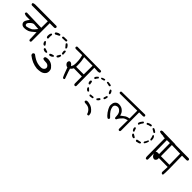

<svg xmlns="http://www.w3.org/2000/svg" viewBox="240 -1745 3091 3091"><g transform="rotate(45 1785.0 -199.5)"><path d="M199.2 -198.7Q182.6 -198.7 174.8 -211.4Q170.4 -219.2 170.4 -228.5Q170.4 -244.1 185.1 -261.2Q202.1 -281.2 220 -294.9Q237.8 -308.6 259.3 -313L364.3 -305.2L355.5 -293Q323.2 -250 297.4 -231Q252.9 -208 208.5 -199.7Q203.6 -198.7 199.2 -198.7ZM408.7 -69.3Q418 -69.3 423.8 -74.7L430.2 -85.9V-501.5H530.8Q540 -502.9 548.3 -508.3L554.2 -521Q554.7 -522.5 554.7 -523.9Q554.7 -533.7 549.3 -541.5L537.1 -547.4L68.8 -549.3Q64.5 -549.8 60.5 -549.8Q32.7 -549.8 9.8 -539.6L4.4 -528.8Q4.4 -528.8 4.4 -528.3Q4.4 -516.6 11.2 -507.8L23.4 -501.5H386.2L385.3 -353L65.9 -361.8Q61.5 -362.8 58.1 -362.8Q47.9 -362.8 39.6 -356.9L33.7 -345.2Q33.7 -344.7 33.7 -344.2Q33.7 -333 38.6 -326.2Q61.5 -314.9 90.3 -313H166.5Q151.9 -294.9 148.4 -290Q145 -285.2 141.6 -280.3Q129.4 -262.2 124.5 -250Q118.2 -234.9 117.2 -217.8Q117.2 -216.3 117.2 -215.3Q117.2 -194.8 136.7 -175.3Q156.2 -155.8 195.1 -155.8Q233.9 -155.8 271 -169.4Q308.1 -183.1 369.6 -238.8L382.3 -250.5Q387.2 -152.3 387.2 -120.6Q387.2 -110.8 387 -106.9Q386.7 -103 386.7 -100.6Q386.7 -85.9 393.1 -75.7L405.8 -69.8Q407.2 -69.3 408.7 -69.3Z M729 -484.4Q732.9 -477.5 739.7 -474.1L820.3 -477.1Q827.1 -480.5 830.6 -487.8V-498.5Q828.6 -502.4 825.7 -505.4L820.3 -509.3L742.2 -507.3L729 -492.7ZM687 -484.4Q683.6 -491.7 676.8 -495.6Q647 -495.1 624 -480Q608.9 -473.1 599.6 -459Q599.6 -457.5 599.6 -456.5Q599.6 -447.8 604 -441.4L617.7 -435.1Q655.3 -456.1 670.4 -461.4Q681.6 -465.3 687 -474.6ZM856.4 -469.2Q849.1 -465.8 845.2 -458V-449.2Q869.1 -419.9 890.6 -395H898.4Q905.3 -398.9 909.7 -406.2L907.7 -422.4Q894 -450.7 867.7 -469.2ZM588.4 -313Q586.4 -330.1 586.4 -350.6Q586.4 -371.1 589.8 -394.5Q586.4 -400.9 579.6 -403.8Q577.6 -404.3 576.2 -404.3Q572.3 -404.3 568.1 -403.1Q564 -401.9 563.5 -401.4Q550.3 -378.4 550.3 -351.6V-351.1Q549.8 -345.7 549.8 -342Q549.8 -338.4 549.8 -333Q550.8 -321.3 557.1 -309.6L570.8 -301.8L577.6 -302.7Q585 -306.2 588.4 -313ZM931.2 -289.6Q938.5 -293 941.9 -299.3L938 -356.4Q934.6 -363.8 927.2 -366.7Q925.8 -367.2 923.8 -367.2Q918 -367.2 913.6 -364.3L905.8 -349.1Q905.3 -345.7 905.3 -341.8Q905.3 -316.4 914.1 -293.9L921.4 -289.6ZM896.5 -195.3Q902.8 -195.3 907.2 -198.7Q930.7 -217.8 933.1 -255.4Q929.7 -263.2 922.4 -266.1Q920.4 -266.6 918.5 -266.6Q913.1 -266.6 908.7 -263.7L881.3 -215.8V-206.1Q884.8 -198.7 892.6 -195.8Q894.5 -195.3 896.5 -195.3ZM586.9 -250.5Q580.1 -247.1 576.7 -240.2Q577.1 -211.4 598.6 -190.4L616.2 -182.6L621.6 -183.6Q628.9 -187 632.3 -194.3V-203.6Q615.7 -229.5 595.2 -250.5ZM855 -171.9Q851.1 -178.2 844.7 -181.6Q816.9 -177.2 798.8 -168.9Q783.2 -161.6 778.8 -153.3V-141.6Q782.2 -134.3 790 -130.4Q806.2 -130.9 823.7 -138.7Q841.3 -146 855 -163.1ZM733.4 -136.7Q733.4 -142.1 731 -146Q700.7 -154.8 673.3 -165.5H663.1Q655.8 -162.1 652.8 -154.3Q652.3 -151.9 652.3 -149.9Q652.3 -143.6 655.8 -138.2Q673.8 -123.5 697.3 -120.6L722.7 -122.6Q730 -126 732.9 -133.3Q733.4 -134.8 733.4 -136.7ZM821.3 -13.2H830.1Q869.1 -13.2 890.1 13.2Q902.3 28.3 902.3 43.7Q902.3 59.1 892.6 73.2Q872.6 102.1 829.1 102.1Q789.1 102.1 755.9 94Q722.7 85.9 690.9 69.1Q659.2 52.2 613.3 18.1Q611.8 17.6 610.4 17.6Q596.2 17.6 586.9 25.4Q578.6 34.7 576.7 46.9Q578.6 61 586.9 72.3Q685.1 150.4 800.3 161.6Q840.3 161.6 877.4 154.3Q918.9 146 944.8 119.6Q964.8 100.1 969.2 76.7Q971.7 64.9 971.7 51Q971.7 37.1 967.8 20.5Q960.4 -7.3 924.3 -38.3Q888.2 -69.3 839.8 -74.7Q828.6 -76.2 818.4 -76.2Q788.6 -76.2 765.1 -64.9L757.3 -49.3Q756.8 -47.4 756.8 -45.4Q756.8 -31.7 763.7 -22.5Q790.5 -13.2 821.3 -13.2Z M1227.1 -306.2Q1227.1 -326.2 1227.1 -336.4Q1227.1 -399.4 1221.7 -433.3Q1216.3 -467.3 1208.5 -507.3L1401.9 -505.4L1399.9 -306.2ZM1424.3 -73.7Q1434.6 -73.7 1441.9 -78.6L1447.8 -89.8L1444.8 -502.9L1502.9 -499.5Q1512.2 -498 1521 -498Q1543.5 -498 1562 -506.3L1566.9 -517.6Q1567.4 -520 1567.4 -522Q1567.4 -523.9 1566.9 -526.9Q1566.4 -533.2 1563 -538.6L1550.8 -544.4L1013.7 -549.3L1002.4 -543.5L997.6 -532.7Q997.1 -530.8 997.1 -527.8Q997.1 -519 1002 -512.7Q1009.3 -506.8 1018.1 -505.4L1162.6 -507.3Q1169.4 -482.9 1172.1 -469.5Q1174.8 -456.1 1176.3 -449.2Q1184.1 -405.8 1184.1 -356.4Q1184.1 -339.4 1183.1 -322.8Q1181.2 -287.1 1167 -266.1L1161.1 -256.3Q1148.4 -271.5 1141.8 -278.1Q1135.3 -284.7 1127.9 -289.6Q1115.2 -297.4 1103.5 -297.4Q1091.3 -297.4 1084 -290Q1072.8 -278.8 1072.8 -260.3Q1072.8 -239.3 1092.8 -219.2Q1108.9 -203.1 1128.9 -200.7L1133.8 -200.2Q1151.4 -154.3 1166.3 -112.5Q1181.2 -70.8 1200.7 -32.7L1213.4 -25.9Q1214.8 -25.4 1216.8 -25.4Q1218.8 -25.4 1221.2 -25.9Q1227.1 -26.9 1231.4 -30.8L1237.3 -41Q1225.1 -82 1209.5 -120.1Q1193.4 -160.6 1178.2 -214.8Q1188 -223.6 1191.7 -227.3Q1195.3 -231 1197 -232.9Q1198.7 -234.9 1200.4 -237.1Q1202.1 -239.3 1203.6 -241.2Q1205.1 -243.2 1206.8 -245.4Q1208.5 -247.6 1210 -250Q1212.9 -254.4 1217.8 -263.2L1401.9 -261.2L1402.8 -102.5Q1402.8 -88.9 1410.6 -80.1L1422.9 -73.7Q1423.8 -73.7 1424.3 -73.7Z M1836.9 -478Q1836.9 -483.9 1834 -488.3Q1818.4 -498.5 1763.7 -500.5Q1757.3 -497.1 1753.4 -489.7Q1753.4 -489.3 1753.4 -487.8Q1753.4 -486.3 1753.4 -483.9Q1754.4 -479 1756.8 -475.1Q1787.6 -467.8 1818.4 -461.4L1825.7 -462.9Q1833 -466.3 1836.4 -474.6Q1836.9 -476.6 1836.9 -478ZM1698.2 -495.1Q1650.4 -483.9 1640.1 -472.7V-461.9Q1644 -455.6 1649.9 -452.1Q1671.9 -455.6 1688 -461.4Q1702.1 -466.3 1707.5 -475.6V-485.4Q1704.6 -491.7 1698.2 -495.1ZM1593.8 -446.8Q1561.5 -418 1554.7 -400.4L1559.6 -384.8L1571.8 -378.4L1582.5 -382.3Q1593.3 -406.7 1612.8 -427.2V-436.5Q1609.4 -443.4 1602.5 -446.8ZM1882.8 -441.9Q1876.5 -439 1873 -432.6Q1881.3 -403.8 1896.5 -379.4L1910.6 -371.1L1915 -372.1Q1921.9 -375.5 1925.3 -382.3Q1923.8 -403.8 1914.6 -419.4Q1905.8 -435.1 1894.5 -441.9ZM1903.8 -254.4Q1905.3 -253.9 1906.5 -253.9Q1907.7 -253.9 1909.7 -253.9Q1913.1 -254.4 1917 -256.8Q1931.2 -278.8 1934.1 -316.9Q1930.7 -323.7 1923.8 -326.7Q1922.9 -326.7 1920.9 -326.7Q1914.6 -326.7 1908.7 -324.2Q1898.4 -298.3 1891.1 -272L1892.6 -265.1Q1896 -257.8 1903.8 -254.4ZM1564 -323.2Q1557.6 -323.2 1552.2 -320.3L1544.4 -306.2Q1543.9 -302.2 1543.9 -298.8Q1543.9 -277.8 1553.7 -262.2L1568.8 -252.9L1575.7 -253.9Q1582 -257.3 1585.9 -264.2Q1581.5 -293.5 1578.1 -313Q1574.7 -319.3 1566.9 -322.8Q1565.4 -323.2 1564 -323.2ZM1862.8 -219.7Q1854.5 -219.7 1847.7 -214.8L1821.3 -179.2Q1821.3 -178.2 1821.3 -177.2Q1821.3 -176.3 1821.3 -175.3Q1821.3 -174.3 1821.8 -172.9Q1822.3 -170.4 1823.7 -168.5L1838.4 -160.2L1841.3 -161.1Q1865.7 -175.8 1876.5 -199.7V-209Q1873 -216.3 1865.7 -219.2Q1864.3 -219.7 1862.8 -219.7ZM1610.4 -216.3Q1603.5 -216.3 1599.1 -213.9L1592.3 -200.7L1602.1 -179.2Q1615.2 -163.1 1632.3 -156.7L1641.1 -158.2Q1646 -160.2 1647.9 -162.6Q1651.4 -165.5 1652.8 -168.9V-175.8Q1629.9 -195.3 1610.4 -216.3ZM1776.9 -151.4Q1773.4 -158.2 1767.1 -161.6L1710 -156.7Q1702.6 -153.3 1699.7 -146Q1699.2 -144.5 1699.2 -142.6Q1699.2 -136.7 1701.7 -133.3L1715.3 -126L1766.1 -132.3Q1773.4 -135.3 1776.9 -142.6ZM1902.8 112.8Q1914.1 112.8 1921.4 107.9L1927.2 96.7Q1925.3 75.7 1919.4 56.6Q1913.6 37.6 1884.8 10.3Q1856 -17.1 1828.4 -27.1Q1800.8 -37.1 1770.5 -42Q1763.2 -43.5 1755.9 -43.5Q1737.8 -43.5 1722.2 -35.2L1717.3 -22.5Q1716.8 -20.5 1716.8 -18.6Q1716.8 -9.8 1721.7 -3.4Q1730 2 1739.7 3.4Q1777.8 3.4 1804.2 11.2Q1833.5 20 1857.4 46.4Q1881.3 72.8 1890.6 107.4L1901.4 112.8Q1902.3 112.8 1902.8 112.8Z M2439 -67.9Q2440.9 -67.4 2442.6 -67.4Q2444.3 -67.4 2447.3 -67.9Q2453.1 -68.4 2458 -72.3Q2464.4 -80.6 2464.4 -91.8L2463.4 -504.4H2551.3Q2559.6 -505.4 2566.9 -510.3L2572.8 -522Q2573.2 -523.4 2573.2 -525.4Q2573.2 -527.3 2572.8 -529.8Q2571.8 -535.6 2567.9 -540.5L2555.7 -547.4L2029.3 -539.6L2019 -534.7L2014.2 -523.4Q2013.7 -521.5 2013.7 -519.5Q2013.7 -510.3 2018.6 -504.9Q2024.9 -499.5 2033.7 -498.5L2422.4 -502.4L2423.3 -326.2L2416.5 -324.7Q2372.6 -317.4 2353.5 -303.7Q2333 -289.1 2283.2 -251.5L2280.3 -263.7Q2275.4 -281.2 2267.6 -296.4Q2258.8 -313.5 2241.2 -330.1Q2223.6 -346.7 2206.5 -355Q2177.2 -368.7 2146 -368.7Q2120.1 -368.7 2103 -360.8Q2093.3 -356 2083.5 -346.2Q2070.3 -333.5 2063.7 -319.3Q2057.1 -305.2 2054.2 -271Q2053.7 -267.1 2053.7 -263.7Q2053.7 -232.4 2074.7 -193.4Q2104 -138.2 2137.7 -104.5Q2155.3 -86.9 2170.9 -78.1Q2173.8 -78.1 2176.8 -78.1Q2185.5 -78.1 2192.4 -82.5L2197.8 -94.2Q2198.2 -96.2 2198.2 -99.1Q2198.2 -106.9 2192.9 -113.3Q2141.1 -162.6 2121.1 -194.8Q2101.6 -227.5 2096.7 -260.7Q2096.2 -266.1 2096.2 -271Q2096.2 -291.5 2108.9 -304.2Q2114.3 -309.6 2121.6 -313.5Q2142.1 -324.2 2159.7 -324.2Q2180.2 -324.2 2201.7 -308.6Q2247.6 -275.4 2247.6 -201.7Q2247.6 -176.3 2252.4 -165L2263.2 -159.7Q2264.6 -159.2 2267.6 -159.2Q2274.9 -159.2 2281.2 -164.1Q2291.5 -189 2313 -215.3Q2335 -242.2 2351.6 -256.6Q2368.2 -271 2413.1 -283.2L2423.3 -286.1L2421.4 -95.7Q2421.4 -83.5 2427.7 -72.8Z M2760.3 -494.1Q2756.8 -501 2750 -504.4Q2730 -503.9 2711.7 -497.8Q2693.4 -491.7 2678.2 -482.4L2673.8 -474.1Q2673.8 -472.2 2673.8 -470.7Q2673.8 -464.4 2676.8 -459.5L2688.5 -453.1Q2716.8 -469.7 2749 -473.1Q2756.8 -476.6 2760.3 -483.9ZM2874.5 -450.2Q2874.5 -457.5 2871.6 -461.9Q2848.6 -481.9 2823.2 -492.7H2810.5Q2803.2 -489.3 2800.3 -481.9Q2799.8 -480.5 2799.8 -478.5Q2799.8 -473.1 2802.7 -469.2L2855 -438H2864.3Q2871.1 -441.4 2874.5 -448.2Q2874.5 -449.2 2874.5 -450.2ZM2625.5 -447.8Q2623.5 -448.2 2622.3 -448.2Q2621.1 -448.2 2619.1 -448.2Q2615.2 -447.8 2612.3 -445.3Q2598.1 -429.2 2587.4 -412.1Q2576.7 -395 2572.3 -376.5L2577.1 -361.3L2588.4 -355L2597.7 -358.9Q2609.9 -396.5 2636.2 -426.8V-438.5Q2632.8 -444.8 2625.5 -447.8ZM2915 -317.9Q2921.9 -321.3 2925.3 -328.1Q2924.8 -370.6 2909.7 -394Q2903.8 -403.8 2896 -408.7H2885.7Q2882.3 -407.2 2879.9 -404.3L2876.5 -400.4Q2891.1 -366.2 2896 -328.6Q2898.9 -321.3 2906.2 -317.9ZM2597.2 -292Q2591.3 -292 2586.4 -289.1L2578.6 -274.4Q2580.1 -248 2597.2 -227.5L2612.8 -219.7L2616.7 -220.2Q2623.5 -223.1 2627 -229Q2617.7 -253.4 2614.3 -264.9Q2610.8 -276.4 2609.4 -279.8Q2605.5 -289.1 2600.1 -292Q2598.6 -292 2597.2 -292ZM2870.6 -208.5Q2894.5 -231.9 2906.2 -282.2Q2902.8 -288.6 2896 -291.5Q2894.5 -292 2893.1 -292Q2888.2 -292 2884.8 -289.6Q2871.6 -258.3 2853 -230V-218.8Q2854.5 -215.8 2857.4 -213.4L2863.3 -208.5ZM2631.3 -186.5Q2631.3 -172.9 2643.1 -162.1Q2657.7 -148.4 2681.2 -144L2690.4 -145Q2697.8 -148.4 2700.7 -155.8Q2701.2 -157.7 2701.2 -159.7Q2701.2 -166 2698.2 -169.4Q2685.1 -179.2 2650.4 -198.7H2641.6Q2634.3 -195.3 2631.3 -188.5Q2631.3 -187.5 2631.3 -186.5ZM2831.5 -176.8Q2828.6 -183.1 2822.3 -186.5Q2788.6 -179.2 2754.4 -172.9Q2747.1 -169.4 2743.7 -162.1Q2743.7 -161.1 2743.7 -160.2Q2743.7 -159.2 2743.7 -157.5Q2743.7 -155.8 2744.1 -154.1Q2744.6 -152.3 2745.1 -150.9Q2746.1 -147.5 2747.6 -145L2761.7 -137.7L2812 -151.4Q2824.7 -155.3 2831.5 -168ZM3076.2 -51.8Q3085.9 -51.8 3092.8 -57.1L3099.1 -69.3L3094.2 -508.3H3228Q3237.3 -509.3 3245.6 -514.2L3251.5 -526.9Q3252 -528.3 3252 -530.3Q3252 -540 3246.6 -546.9L3234.4 -553.2L2975.6 -558.1Q2966.8 -559.6 2961.2 -559.6Q2955.6 -559.6 2951.7 -559.3Q2947.8 -559.1 2942.4 -558.1Q2932.6 -556.2 2923.3 -552.2L2917.5 -539.6Q2917 -538.1 2917 -536.1Q2917 -526.9 2921.9 -520.5Q2948.2 -511.2 2979 -510.3Q3009.8 -509.3 3041 -509.3H3049.3L3052.2 -100.1Q3050.8 -76.7 3060.5 -58.1L3072.8 -52.2Q3074.2 -51.8 3076.2 -51.8Z M3403.8 -252.4 3209.5 -253.4 3207.5 -505.4 3399.9 -500.5ZM3428.2 -62.5Q3437 -62.5 3443.8 -67.4Q3449.2 -89.8 3449.2 -194.8Q3449.2 -299.8 3443.8 -499.5H3546.4Q3555.7 -500.5 3564 -505.4L3569.8 -518.1Q3570.3 -520 3570.3 -521.5Q3570.3 -532.2 3564.9 -538.6L3550.8 -546.4L3061 -550.3Q3057.1 -550.3 3053.2 -550.3Q3028.3 -550.3 3008.3 -540.5L3002.4 -529.3Q3002.4 -528.3 3002.4 -527.3Q3002.4 -515.6 3007.3 -508.3L3019.5 -502.4L3162.6 -505.4L3164.6 -256.3Q3147.9 -258.3 3140.1 -258.3Q3116.7 -258.3 3100.6 -248Q3090.8 -241.7 3090.8 -229Q3090.8 -219.7 3095.9 -207.3Q3101.1 -194.8 3106 -186Q3116.2 -166 3127 -156.7Q3142.1 -143.6 3161.1 -141.6Q3163.1 -141.1 3164.6 -141.1Q3180.2 -141.1 3194.1 -156.2Q3208 -171.4 3208 -193.4Q3208 -196.8 3206.5 -209.5L3409.2 -207.5L3403.8 -89.4Q3405.3 -77.6 3412.6 -69.3L3425.3 -63Q3426.8 -62.5 3428.2 -62.5Z"/></g></svg>

Font: NaikaiFont
Style: Light
Weight: 300
Version: Version 1.89